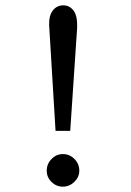

<svg xmlns="http://www.w3.org/2000/svg" viewBox="-20 -688 490 719"><path d="M188 -198 164 -594Q163 -630 178 -649Q193 -668 217 -668Q240 -668 255 -649Q270 -630 269 -586L243 -198ZM215 11Q191 11 173 -6.5Q155 -24 155 -49Q155 -74 173 -92.5Q191 -111 215 -111Q241 -111 259 -92.5Q277 -74 277 -49Q277 -25 258.5 -7Q240 11 215 11Z"/></svg>

Font: Inconsolata SemiCondensed Medium
Style: Regular
Weight: 500
Width: 4
Monospace: yes
Designer: Raph Levien, Cyreal, Brenton Simpson
Foundry: Raph Levien, Cyreal, Google
Version: Version 3.001; ttfautohint (v1.8.2.53-6de2)